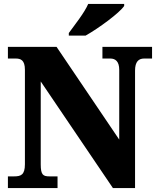

<svg xmlns="http://www.w3.org/2000/svg" viewBox="-20 -951 797 971"><path d="M328 -784V-771H413C479 -808 585 -886 608 -921V-931H426C407 -886 356 -823 328 -784ZM20 0H271V-59H231C198 -59 186 -66 186 -120V-539L551 0H663V-594C663 -639 681 -655 709 -655H749V-714H498V-655H538C563 -655 583 -641 583 -598V-245L266 -714H20V-655H59C84 -655 106 -648 106 -598V-120C106 -66 85 -59 51 -59H20Z"/></svg>

Font: Noto Serif Devanagari SemiCondensed Black
Style: Regular
Weight: 900
Width: 4
Designer: Universal Thirst, Indian Type Foundry and the Monotype Design Team
Foundry: Monotype Imaging Inc.
Version: Version 2.004